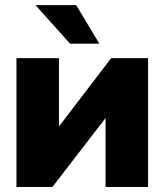

<svg xmlns="http://www.w3.org/2000/svg" viewBox="-20 -748 658 768"><path d="M572.3 0H402.3V-275.4H401.9L189.5 0H45.9V-515.6H215.8V-242.7H216.3L424.8 -515.6H572.3ZM260.3 -573.2 122.1 -727.5H284.7L377.4 -573.2Z"/></svg>

Font: Inter Display Extra Bold
Style: Regular
Weight: 800
Designer: Rasmus Andersson
Foundry: rsms
Version: Version 4.000;git-4fc901f